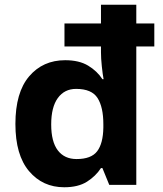

<svg xmlns="http://www.w3.org/2000/svg" viewBox="-20 -780 689 810"><path d="M251 10Q160 10 102.5 -58Q45 -126 45 -257Q45 -390 103 -458Q161 -526 255 -526Q314 -526 352 -503Q390 -480 412 -446H417Q413 -467 409.5 -500.5Q406 -534 406 -559V-584H252V-681H406V-760H555V-681H631V-584H555V0H441L412 -71H406Q384 -37 347 -13.5Q310 10 251 10ZM303 -109Q365 -109 390 -142Q415 -175 416 -242V-256Q416 -328 391.5 -366.5Q367 -405 301 -405Q252 -405 224 -366.5Q196 -328 196 -255Q196 -182 224 -145.5Q252 -109 303 -109Z"/></svg>

Font: Noto Sans Kannada
Style: Bold
Weight: 700
Designer: Jelle Bosma - Monotype Design Team
Foundry: Monotype Imaging Inc.
Version: Version 2.005; ttfautohint (v1.8.4.7-5d5b)